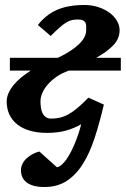

<svg xmlns="http://www.w3.org/2000/svg" viewBox="-20 -520 506 769"><path d="M255.4 -237.3Q252 -235.8 248.8 -234.4Q245.6 -232.9 242.2 -231.9Q221.7 -223.6 203.4 -210.4Q185.1 -197.3 171.4 -181.6Q157.7 -166 149.9 -148.4Q142.1 -130.9 142.1 -113.8Q142.1 -102.1 143.8 -89.6Q145.5 -77.1 150.1 -67.4Q154.8 -57.6 163.3 -51.3Q171.9 -44.9 186 -44.9Q204.1 -44.9 221.2 -49.1Q238.3 -53.2 255.9 -63.2Q273.4 -73.2 292.5 -89.4Q311.5 -105.5 334 -128.9L396 -101.1Q378.9 -28.3 359.1 32.2Q339.4 92.8 312 136.5Q284.7 180.2 247.3 204.6Q210 229 157.7 229Q132.3 229 114.5 223.9Q96.7 218.8 85.4 209.7Q74.2 200.7 69.1 188.5Q64 176.3 64 162.1Q64 147.5 70.6 135Q77.1 122.6 87.9 113Q98.6 103.5 111.6 96.7Q124.5 89.8 137.7 86.9L208 149.9Q217.3 148.4 227.3 139.6Q237.3 130.9 246.8 117.2Q256.3 103.5 265.1 86.2Q273.9 68.8 281.5 50Q289.1 31.2 295.2 12.5Q301.3 -6.3 305.2 -22.5Q276.9 -5.9 243.7 3.2Q210.4 12.2 168 12.2Q130.4 12.2 100.6 3.7Q70.8 -4.9 49.8 -21.2Q28.8 -37.6 17.8 -61Q6.8 -84.5 6.8 -113.8Q6.8 -130.4 14.2 -147Q21.5 -163.6 34.4 -179.4Q47.4 -195.3 65.2 -210Q83 -224.6 103.5 -237.3H19.5V-288.6H211.9Q265.6 -314 295.4 -342.3Q325.2 -370.6 325.2 -398.9V-414.6Q325.2 -422.4 322.5 -428.5Q319.8 -434.6 312.7 -438.2Q305.7 -441.9 292 -441.9Q278.8 -441.9 267.8 -439.5Q256.8 -437 244.9 -429.7Q232.9 -422.4 218.3 -409.4Q203.6 -396.5 183.1 -376L131.8 -419.9Q164.1 -461.4 208.7 -480.7Q253.4 -500 317.9 -500Q347.7 -500 373.3 -491.7Q398.9 -483.4 418 -469.5Q437 -455.6 448 -437.3Q459 -418.9 459 -398.9Q459 -365.7 434.6 -339.6Q410.2 -313.5 365.7 -288.6H463.9V-237.3Z"/></svg>

Font: Charis SIL
Style: Bold Italic
Weight: 700
Italic angle: -11°
Foundry: SIL International
Version: Version 4.112